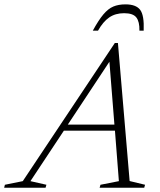

<svg xmlns="http://www.w3.org/2000/svg" viewBox="-82 -882 752 902"><path d="M527 -31.5 599.5 -14 595.5 0H386L390 -14L476.5 -31L458 -268H218L61 -31L136 -14L132 0H-62.5L-59 -14L25 -31L457.5 -680H472ZM236.5 -296.5H455.5L432 -592ZM501 -820Q460 -820 431 -800Q402 -780 378.5 -738H354Q381 -787.5 403.5 -814.2Q426 -841 450.2 -851.2Q474.5 -861.5 507.5 -861.5Q557 -861.5 576.5 -835.8Q596 -810 593 -738H573Q574 -780 558.5 -800Q543 -820 501 -820Z"/></svg>

Font: Newsreader Text Light
Style: Italic
Weight: 300
Italic angle: -17°
Designer: Hugues Gentile
Foundry: Production Type
Version: Version 1.001